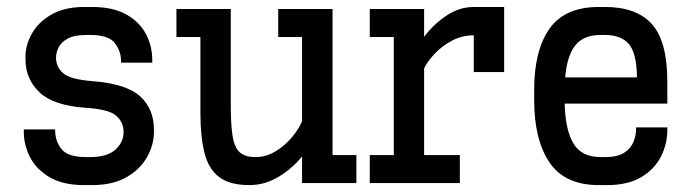

<svg xmlns="http://www.w3.org/2000/svg" viewBox="-20 -533 2013 559"><path d="M225.1 5.9Q163.6 5.9 124.8 -16.8Q85.9 -39.6 67.6 -75Q49.3 -110.4 49.3 -149.4V-156.2H140.6V-152.8Q140.6 -122.6 158.9 -99.1Q177.2 -75.7 230.5 -75.7H242.2Q293.9 -75.7 317.4 -98.6Q340.8 -121.6 339.8 -149.4Q339.4 -177.7 318.1 -196.3Q296.9 -214.8 229.5 -219.2Q135.7 -225.6 95 -264.2Q54.2 -302.7 54.2 -360.4V-368.7Q54.2 -401.9 72.8 -435.1Q91.3 -468.3 129.4 -490.5Q167.5 -512.7 225.6 -512.7H248Q309.6 -512.7 348.4 -490.5Q387.2 -468.3 405.3 -433.1Q423.3 -397.9 423.3 -358.9V-350.6H332.5V-354Q332.5 -384.3 314.2 -407.7Q295.9 -431.2 242.7 -431.2H231Q196.3 -431.2 177.2 -420.7Q158.2 -410.2 150.6 -395Q143.1 -379.9 143.1 -365.7Q143.1 -338.4 163.6 -320.1Q184.1 -301.8 248 -296.9Q348.1 -289.1 388.2 -252.4Q428.2 -215.8 428.2 -155.3V-148.9Q428.2 -111.8 408.4 -76.2Q388.7 -40.5 348.6 -17.3Q308.6 5.9 247.6 5.9Z M706.1 5.9Q648.4 5.9 617.7 -17.8Q586.9 -41.5 575.2 -88.4Q563.5 -135.3 563.5 -204.1V-425.3H493.7V-506.8H651.9V-228Q651.9 -169.9 657.2 -136.7Q662.6 -103.5 678 -89.6Q693.4 -75.7 723.6 -75.7Q754.9 -75.7 782.5 -92.5Q810.1 -109.4 830.3 -133.8Q850.6 -158.2 859.4 -180.2V-425.3H790V-506.8H948.2V-81.5H1017.6V0H859.4V-77.6Q830.1 -41.5 790.3 -17.8Q750.5 5.9 706.1 5.9Z M1056.6 0V-81.5H1126.5V-425.3H1056.6V-506.8H1214.8V-425.8Q1242.2 -462.4 1279.8 -487.5Q1317.4 -512.7 1359.4 -512.7H1447.8V-323.2H1359.4V-430.2Q1325.2 -430.2 1295.9 -414.6Q1266.6 -398.9 1245.6 -376.7Q1224.6 -354.5 1214.8 -334V-81.5H1318.8V0Z M1723.1 5.9Q1624.5 5.9 1579.8 -60.1Q1535.2 -126 1535.2 -242.2V-270.5Q1535.2 -386.2 1579.8 -449.5Q1624.5 -512.7 1723.1 -512.7H1741.7Q1833 -512.7 1877.9 -462.9Q1922.9 -413.1 1922.9 -294.9V-231.4H1624Q1626 -153.8 1649.9 -114.7Q1673.8 -75.7 1728 -75.7H1742.2Q1777.3 -75.7 1796.9 -88.1Q1816.4 -100.6 1824.2 -119.6Q1832 -138.7 1832 -158.7V-162.1H1922.9V-153.8Q1922.9 -114.7 1904.8 -78.1Q1886.7 -41.5 1847.9 -17.8Q1809.1 5.9 1747.6 5.9ZM1728 -431.2Q1679.2 -431.2 1655 -401.1Q1630.9 -371.1 1625.5 -307.6H1834.5Q1833.5 -378.9 1810.8 -405Q1788.1 -431.2 1741.2 -431.2Z"/></svg>

Font: Kay Pho Du SemiBold
Style: Regular
Weight: 600
Designer: Victor Gaultney, Khu Oo Reh
Foundry: SIL International
Version: Version 3.000